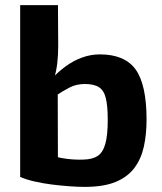

<svg xmlns="http://www.w3.org/2000/svg" viewBox="-20 -720 634 752"><path d="M371 -507Q469 -507 511.5 -447.5Q554 -388 554 -251Q554 -194 543.5 -146Q533 -98 506.5 -62.5Q480 -27 433 -7.5Q386 12 311 12Q285 12 251 9.5Q217 7 181.5 2.5Q146 -2 114 -9.5Q82 -17 59 -27L177 -112Q196 -106 219 -101.5Q242 -97 266 -95.5Q290 -94 308 -95Q343 -96 363 -109.5Q383 -123 392.5 -156.5Q402 -190 402 -250Q402 -305 394.5 -335.5Q387 -366 367.5 -378.5Q348 -391 312 -391Q279 -391 252 -377Q225 -363 192 -341L181 -410Q207 -438 237 -460Q267 -482 301 -494.5Q335 -507 371 -507ZM207 -700 208 -540Q208 -506 204.5 -474.5Q201 -443 192 -413L206 -400L207 -20L59 -27V-700Z"/></svg>

Font: Exo 2
Style: Bold
Weight: 700
Designer: Natanael Gama
Foundry: Natanael Gama
Version: Version 2.010